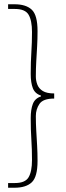

<svg xmlns="http://www.w3.org/2000/svg" viewBox="-20 -728 310 900"><path d="M18 152V130H50Q98 130 114 103Q130 76 130 22Q130 -28 127 -73.5Q124 -119 124 -174Q124 -215 134 -241Q144 -267 172 -276V-280Q144 -289 134 -314.5Q124 -340 124 -382Q124 -438 127 -483.5Q130 -529 130 -578Q130 -632 114 -659Q98 -686 50 -686H18V-708H48Q102 -708 129 -682.5Q156 -657 156 -582Q156 -545 154 -510Q152 -475 150 -440.5Q148 -406 148 -370Q148 -350 155 -331.5Q162 -313 180.5 -301.5Q199 -290 234 -290V-266Q182 -266 165 -241Q148 -216 148 -184Q148 -149 150 -115Q152 -81 154 -46Q156 -11 156 26Q156 101 129 126.5Q102 152 48 152Z"/></svg>

Font: Source Sans Variable
Style: Regular
Weight: 200
Designer: Paul D. Hunt
Foundry: Adobe Systems Incorporated
Version: Version 3.006;hotconv 1.0.111;makeotfexe 2.5.65597